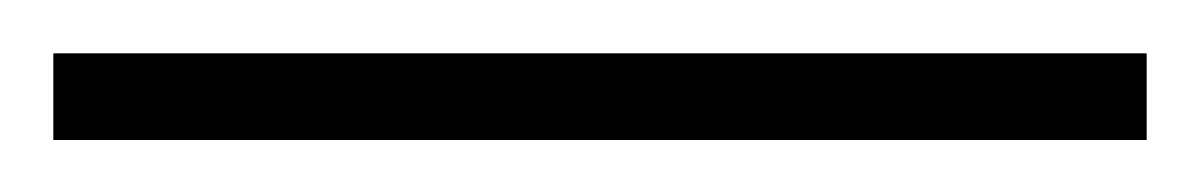

<svg xmlns="http://www.w3.org/2000/svg" viewBox="-20 86 450 72"><path d="M0 106H410V138.5H0Z"/></svg>

Font: Newsreader 36pt Light
Style: Regular
Weight: 300
Designer: Hugues Gentile
Foundry: Production Type
Version: Version 1.003